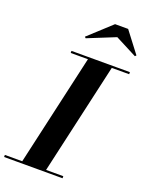

<svg xmlns="http://www.w3.org/2000/svg" viewBox="-221 -1083 906 1173"><g transform="rotate(20 232.0 -497.0)"><path d="M357 -924.5 177.5 -852 170 -859.5 317 -994.5H402L505 -859.5L497.5 -852ZM-42.5 -13.5H70.5L234.5 -736.5H122.5V-750H502.5V-736.5H389.5L225.5 -13.5H337.5V0H-42.5Z"/></g></svg>

Font: Bodoni* 16pt
Style: Bold Italic
Weight: 700
Italic angle: -13°
Version: Version 2.3